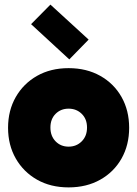

<svg xmlns="http://www.w3.org/2000/svg" viewBox="-20 -800 597 834"><path d="M278 14Q200 14 141 -19.5Q82 -53 48.5 -111.5Q15 -170 15 -245Q15 -320 48.5 -378.5Q82 -437 141 -470.5Q200 -504 278 -504Q356 -504 415.5 -470.5Q475 -437 508 -378.5Q541 -320 541 -245Q541 -170 508 -111.5Q475 -53 415.5 -19.5Q356 14 278 14ZM278 -163Q312 -163 335 -186Q358 -209 358 -246Q358 -283 335 -305.5Q312 -328 278 -328Q244 -328 221.5 -305.5Q199 -283 199 -246Q199 -209 221.5 -186Q244 -163 278 -163ZM281 -542 115 -695 199 -780 365 -628Z"/></svg>

Font: Gabarito Black
Style: Regular
Weight: 900
Designer: Leandro Assis / Alvaro Franca / Felipe Casaprima
Foundry: Naipe Foundry
Version: Version 1.000